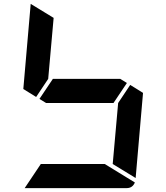

<svg xmlns="http://www.w3.org/2000/svg" viewBox="-20 -968 856 988"><path d="M633 -541 564 -438H217L183 -459L252 -562H599ZM166 -469 100 -510 138 -948 256 -876 228 -562ZM650 -531 716 -490 678 -52 560 -124 588 -438ZM519 -124 674 -29Q662 0 632 0H107L190 -124Z"/></svg>

Font: DSEG7 Modern
Style: Bold Italic
Weight: 700
Italic angle: -5°
Designer: Keshikan(Twitter:@keshinomi_88pro)
Version: Version 0.46